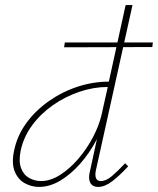

<svg xmlns="http://www.w3.org/2000/svg" viewBox="-20 -731 621 755"><path d="M133 4Q104 4 77.5 -10.5Q51 -25 38 -56.5Q25 -88 35 -137Q47 -197 83.5 -247Q120 -297 173 -334Q226 -371 286.5 -390.5Q347 -410 408 -410L474 -711H501L357 -61Q353 -42 357.5 -30.5Q362 -19 377 -19Q397 -19 420 -38.5Q443 -58 472 -89L484 -77Q450 -40 421 -18Q392 4 366 4Q351 4 342 -3.5Q333 -11 331 -25.5Q329 -40 334 -59L374 -243L397 -277Q385 -229 358.5 -179Q332 -129 295.5 -87.5Q259 -46 217.5 -21Q176 4 133 4ZM141 -19Q178 -19 216 -43Q254 -67 287.5 -106Q321 -145 345 -190.5Q369 -236 379 -278L406 -399L416 -389H403Q348 -389 292 -370Q236 -351 187.5 -317Q139 -283 105.5 -237Q72 -191 61 -137Q53 -96 63 -69.5Q73 -43 95 -31Q117 -19 141 -19ZM235 -564H581L579 -546L232 -545Z"/></svg>

Font: Ysabeau Infant Thin
Style: Italic
Weight: 250
Italic angle: -12°
Designer: Christian Thalmann (Catharsis Fonts)
Version: Version 2.001;gftools[0.9.30]; featfreeze: ss01,ss02,lnum